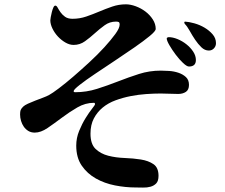

<svg xmlns="http://www.w3.org/2000/svg" viewBox="-20 -807 1040 889"><path d="M333 -133Q333 -168 346.5 -201Q360 -234 376.5 -260.5Q393 -287 406.5 -304Q420 -321 420 -324Q420 -331 415 -331Q375 -331 338 -309.5Q301 -288 266.5 -262Q232 -236 200.5 -214.5Q169 -193 141 -193Q124 -193 111.5 -200.5Q99 -208 90.5 -220Q82 -232 77.5 -247Q73 -262 73 -277Q73 -290 75.5 -297Q78 -304 87 -313Q94 -320 109.5 -327Q125 -334 143 -341Q161 -348 178.5 -354.5Q196 -361 207 -367Q222 -375 252.5 -398Q283 -421 319 -452Q355 -483 393.5 -518.5Q432 -554 463 -588Q494 -622 514 -649.5Q534 -677 534 -693Q534 -703 529.5 -705Q525 -707 517 -707Q488 -707 464.5 -690Q441 -673 419 -653Q397 -633 373.5 -616Q350 -599 321 -599Q302 -599 283 -610Q264 -621 248.5 -637.5Q233 -654 223 -674.5Q213 -695 213 -713Q213 -717 215 -728Q217 -739 220 -751Q223 -763 227 -772Q231 -781 236 -781Q242 -781 247 -771.5Q252 -762 260 -750.5Q268 -739 281 -729.5Q294 -720 316 -720Q349 -720 379.5 -730.5Q410 -741 439.5 -753.5Q469 -766 499.5 -776.5Q530 -787 563 -787Q584 -787 608.5 -778Q633 -769 653.5 -753.5Q674 -738 687.5 -717Q701 -696 701 -673Q701 -663 673 -640Q645 -617 602.5 -587.5Q560 -558 511 -525.5Q462 -493 419.5 -464.5Q377 -436 349 -414Q321 -392 321 -385Q321 -380 328 -380Q380 -380 429 -395.5Q478 -411 526.5 -430Q575 -449 623.5 -464.5Q672 -480 725 -480Q741 -480 763.5 -478.5Q786 -477 806.5 -470Q827 -463 841 -450Q855 -437 855 -414Q855 -391 840.5 -381.5Q826 -372 805 -372Q785 -372 764.5 -373Q744 -374 724 -374Q693 -374 657 -371.5Q621 -369 585 -362Q549 -355 515 -342.5Q481 -330 455.5 -309Q430 -288 414.5 -258.5Q399 -229 399 -188Q399 -140 422.5 -117.5Q446 -95 481 -86Q516 -77 556.5 -75.5Q597 -74 632 -68.5Q667 -63 690.5 -47Q714 -31 714 7Q714 31 703.5 42Q693 53 677 57.5Q661 62 642 61.5Q623 61 607 61Q561 61 512.5 51.5Q464 42 424 19.5Q384 -3 358.5 -40Q333 -77 333 -133ZM833 -704 836 -707Q855 -706 880 -699Q905 -692 927 -679Q949 -666 964.5 -648Q980 -630 980 -607Q980 -593 970.5 -583Q961 -573 947 -573Q928 -573 912.5 -588Q897 -603 883.5 -623Q870 -643 858.5 -664Q847 -685 835 -697ZM855 -499Q845 -499 827.5 -515.5Q810 -532 793.5 -554Q777 -576 764.5 -597.5Q752 -619 752 -629Q752 -632 755.5 -633.5Q759 -635 761 -635Q780 -635 802 -626Q824 -617 843 -602Q862 -587 874.5 -568Q887 -549 887 -529Q887 -499 855 -499Z"/></svg>

Font: SoukouMincho
Style: Regular
Weight: 400
Designer: Dr. Ken Lunde (project architect, glyph set definition & overall production); Masataka HATTORI  (production & ideograph 
Foundry: Adobe Systems Incorporated
Version: Version 1.00